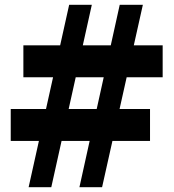

<svg xmlns="http://www.w3.org/2000/svg" viewBox="-20 -785 729 805"><path d="M100 0 270 -765H365L195 0ZM25 -194V-328H609V-194ZM78 -461V-595H662V-461ZM313 0 482 -765H579L408 0Z"/></svg>

Font: Roboto Serif ExtraBold
Style: Regular
Weight: 800
Designer: Greg Gazdowicz
Foundry: Commercial Type
Version: Version 1.008